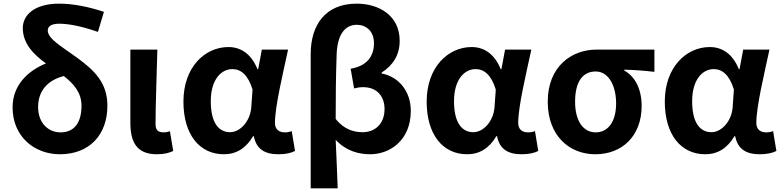

<svg xmlns="http://www.w3.org/2000/svg" viewBox="-20 -832 4286 1053"><path d="M312 -106C246 -106 189 -156 189 -245C189 -336 244 -393 330 -415C385 -372 427 -324 427 -252C427 -154 383 -106 312 -106ZM550 -767C469 -794 382 -812 305 -812C168 -812 105 -749 105 -678C105 -592 166 -532 232 -484C133 -444 49 -365 49 -243C49 -82 170 14 308 14C472 14 569 -94 569 -252C569 -376 501 -444 402 -516C317 -578 242 -619 242 -665C242 -686 260 -702 304 -702C361 -702 434 -686 517 -657Z M840 14C884 14 908 6 930 -4L912 -112C900 -108 887 -106 878 -106C848 -106 833 -117 833 -152C833 -257 840 -423 843 -560H695V-159C695 -54 729 14 840 14Z M1208 14C1276 14 1329 -19 1368 -85H1372C1386 -14 1432 14 1507 14C1549 14 1579 6 1598 -4L1580 -113C1567 -108 1554 -106 1543 -106C1511 -106 1488 -121 1488 -158C1488 -248 1531 -425 1560 -560H1416L1396 -453H1392C1357 -539 1298 -574 1233 -574C1103 -574 986 -463 986 -275C986 -93 1075 14 1208 14ZM1242 -107C1177 -107 1136 -162 1136 -277C1136 -398 1195 -453 1254 -453C1301 -453 1340 -422 1365 -341L1358 -242C1352 -168 1298 -107 1242 -107Z M1684 201H1832C1828 113 1826 26 1821 -65C1878 -4 1947 14 2010 14C2120 14 2233 -64 2233 -224C2233 -333 2165 -412 2073 -429V-434C2136 -474 2172 -531 2172 -608C2172 -748 2057 -812 1936 -812C1763 -812 1684 -693 1684 -536ZM1969 -107C1922 -107 1867 -121 1821 -180C1821 -297 1822 -410 1826 -525C1828 -632 1865 -696 1937 -696C1986 -696 2031 -663 2031 -595C2031 -529 1998 -471 1903 -455L1922 -347C1937 -351 1953 -354 1971 -354C2050 -354 2089 -301 2089 -234C2089 -150 2034 -107 1969 -107Z M2542 14C2610 14 2663 -19 2702 -85H2706C2720 -14 2766 14 2841 14C2883 14 2913 6 2932 -4L2914 -113C2901 -108 2888 -106 2877 -106C2845 -106 2822 -121 2822 -158C2822 -248 2865 -425 2894 -560H2750L2730 -453H2726C2691 -539 2632 -574 2567 -574C2437 -574 2320 -463 2320 -275C2320 -93 2409 14 2542 14ZM2576 -107C2511 -107 2470 -162 2470 -277C2470 -398 2529 -453 2588 -453C2635 -453 2674 -422 2699 -341L2692 -242C2686 -168 2632 -107 2576 -107Z M3245 14C3392 14 3499 -86 3499 -251C3499 -342 3464 -412 3404 -445V-450C3464 -448 3507 -445 3569 -438V-560H3252C3114 -560 2984 -467 2984 -274C2984 -88 3102 14 3245 14ZM3247 -106C3179 -106 3134 -168 3134 -274C3134 -390 3180 -440 3247 -440C3319 -440 3359 -360 3359 -265C3359 -165 3315 -106 3247 -106Z M3848 14C3916 14 3969 -19 4008 -85H4012C4026 -14 4072 14 4147 14C4189 14 4219 6 4238 -4L4220 -113C4207 -108 4194 -106 4183 -106C4151 -106 4128 -121 4128 -158C4128 -248 4171 -425 4200 -560H4056L4036 -453H4032C3997 -539 3938 -574 3873 -574C3743 -574 3626 -463 3626 -275C3626 -93 3715 14 3848 14ZM3882 -107C3817 -107 3776 -162 3776 -277C3776 -398 3835 -453 3894 -453C3941 -453 3980 -422 4005 -341L3998 -242C3992 -168 3938 -107 3882 -107Z"/></svg>

Font: Noto Sans T Chinese Bold
Style: Bold
Weight: 700
Designer: Ryoko NISHIZUKA (kana & ideographs); Paul D. Hunt (Latin, Greek & Cyrillic); Wenlong ZHANG (bopomofo); Sandoll Communica
Foundry: Adobe Systems Incorporated
Version: Version 1.000;PS 1;hotconv 1.0.78;makeotf.lib2.5.61930